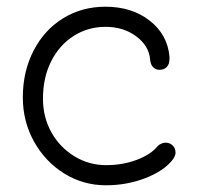

<svg xmlns="http://www.w3.org/2000/svg" viewBox="-20 -532 591 572"><path d="M48 -242Q48 -319 80 -381Q112 -443 168 -477.5Q224 -512 294 -512Q373 -512 426 -470.5Q479 -429 485 -363V-358Q485 -341 477 -332.5Q469 -324 455 -324Q444 -324 436 -332Q428 -340 427 -357Q423 -396 385.5 -424Q348 -452 294 -452Q242 -452 199.5 -425Q157 -398 132.5 -349.5Q108 -301 108 -238Q108 -183 133 -138Q158 -93 201.5 -66.5Q245 -40 296 -40Q346 -40 388 -56Q430 -72 450 -97Q454 -101 460.5 -104Q467 -107 473 -107Q486 -107 494.5 -98.5Q503 -90 503 -77Q503 -69 495 -57Q469 -23 413.5 -1.5Q358 20 296 20Q228 20 171.5 -15Q115 -50 81.5 -110Q48 -170 48 -242Z"/></svg>

Font: Tsukimi Rounded
Style: Regular
Weight: 400
Designer: Takashi Funayama
Foundry: Takashi Funayama
Version: Version 1.032; ttfautohint (v1.8.3)